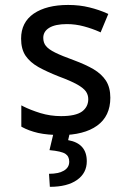

<svg xmlns="http://www.w3.org/2000/svg" viewBox="-20 -532 511 769"><path d="M354.5 -254.9Q386.7 -235.8 404.3 -209Q421.9 -181.6 421.9 -140.6Q421.9 -66.9 369.1 -28.8Q342.8 -9.8 306.2 -0.5Q269 9.3 222.7 8.8Q170.4 8.8 132.8 0.5Q95.2 -8.3 67.9 -23.4L66.4 -24.4L65.4 -24.9V-25.9V-27.3V-102.5V-106.4V-109.9L68.8 -108.4L72.3 -106.4Q101.1 -91.8 141.6 -79.1Q182.1 -66.9 224.6 -66.9Q282.7 -66.9 308.6 -85.4Q333.5 -104 333.5 -134.8Q333.5 -151.9 324.2 -165.5Q314.5 -179.2 289.6 -193.4Q263.7 -208 214.8 -226.1Q168 -244.6 134.3 -263.2Q100.6 -282.2 82.5 -308.6Q64.5 -335.4 64.5 -377.4Q64.5 -442.4 115.2 -477.5Q166.5 -512.2 252.9 -512.2Q298.8 -512.2 337.9 -502.4Q376 -493.2 409.7 -478L411.6 -477.1L413.6 -476.1L413.1 -474.1L412.1 -472.2L384.8 -406.7L383.8 -404.3L383.3 -402.3L380.9 -403.3L378.9 -404.3Q349.1 -417.5 316.4 -426.3Q282.7 -435.5 248 -435.5Q201.2 -435.5 176.8 -420.4Q153.3 -405.8 153.3 -380.4Q153.3 -360.8 164.1 -347.7Q175.3 -334 201.2 -321.3Q228 -308.1 275.4 -291Q322.8 -273.4 354.5 -254.9ZM258.8 3.9 252.9 29.3Q327.6 42.5 327.6 113.8Q327.6 161.1 288.6 188.7Q249.5 216.3 179.7 216.3L176.3 164.1Q214.8 164.1 236.1 151.4Q257.3 138.7 257.3 115.7Q257.3 94.2 241.7 84Q226.1 73.7 178.2 69.3L193.8 3.9Z"/></svg>

Font: MAUL
Style: Regular
Weight: 400
Designer: MAUL
Version: Version 1.0; 2020; ttfautohint (v1.8.3)